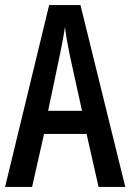

<svg xmlns="http://www.w3.org/2000/svg" viewBox="-20 -734 512 754"><path d="M367 0H472L296 -714H173L0 0H106L153 -208H320ZM253 -522 302 -299H169L216 -523C223 -557 231 -598 235 -628C239 -596 245 -563 253 -522Z"/></svg>

Font: Noto Sans Gujarati ExtraCondensed Medium
Style: Regular
Weight: 500
Width: 2
Designer: Jelle Bosma - Monotype Design Team, Universal Thirst
Foundry: Monotype Imaging Inc.
Version: Version 2.106